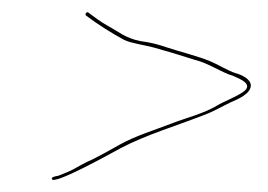

<svg xmlns="http://www.w3.org/2000/svg" viewBox="-20 -396 444 318"><path d="M126.6 -375C136.1 -367.9 147 -359.5 158.1 -353.5C175.8 -343.9 187.3 -333.1 212.1 -328C231.2 -325.4 241.1 -322.6 256.4 -317.5C279.5 -309.8 306.9 -303.4 328.3 -294.5C339.4 -289.9 359.3 -278.1 369.7 -275C379.6 -272.4 395.9 -265.1 395.4 -254C394.8 -240.7 374.7 -231.9 363.1 -227C347.4 -219.7 334.1 -211.3 316.6 -205C271.9 -187.5 222.2 -172.8 180.6 -151C171.5 -146.3 68.6 -88.3 65.9 -99.5C64.9 -103.5 73.6 -104.2 76.8 -105L91.7 -111C102.3 -115.3 113.9 -123.1 124.4 -128C137.7 -133.5 165.8 -149.4 178.4 -156.5C204 -170.9 234.3 -179.9 262.9 -191C288.1 -200.8 317.2 -207.8 339.2 -221C351.1 -228.2 369.1 -234.6 381.6 -243C402.2 -256.2 376.5 -265.6 366.9 -270C345.6 -276.4 325.7 -291.4 302.2 -297C280.1 -304.2 255.7 -311.5 233.9 -317.5C221.2 -321 197 -324.3 185.4 -330C163.2 -342.1 141.9 -355.7 122.8 -370C119.3 -372.6 124.3 -377.7 126.6 -375Z"/></svg>

Font: Proton
Style: HlIt
Weight: 500
Version: Version 1.017